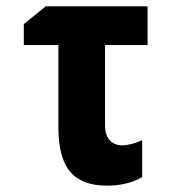

<svg xmlns="http://www.w3.org/2000/svg" viewBox="-20 -574 540 605"><path d="M317 11Q238 11 201 -33Q164 -77 164 -172V-432H55V-498L124 -554H445V-432H311V-179Q311 -148 326 -132Q341 -116 365 -116Q391 -116 428 -132V-16Q406 -3 378 4Q350 11 317 11Z"/></svg>

Font: Noto Sans Mono ExtraCondensed Black
Style: Regular
Weight: 900
Width: 2
Designer: Monotype Design Team
Foundry: Monotype Imaging Inc.
Version: Version 2.014